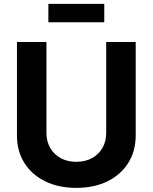

<svg xmlns="http://www.w3.org/2000/svg" viewBox="-20 -940 772 971"><path d="M366 10.1Q275.8 10.1 208.2 -23.2Q140.5 -56.5 103.1 -116.2Q65.7 -176 65.7 -255.2V-727.5H214.9V-267.5Q214.9 -225 233.8 -192.2Q252.6 -159.3 286.5 -140.5Q320.4 -121.7 366 -121.7Q411.8 -121.7 445.7 -140.5Q479.6 -159.3 498.3 -192.2Q517.1 -225 517.1 -267.5V-727.5H666.3V-255.2Q666.3 -176 628.7 -116.2Q591.2 -56.5 523.7 -23.2Q456.1 10.1 366 10.1ZM507.3 -920.5V-827.4H224.6V-920.5Z"/></svg>

Font: Atlassian Sans
Style: Regular
Weight: 400
Designer: Rasmus Andersson
Foundry: Modifications by Atlassian Pty Ltd, manufactured by rsms
Version: Version 4.001;git-9221beed3